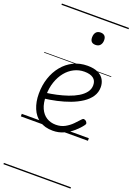

<svg xmlns="http://www.w3.org/2000/svg" viewBox="-225 -963 976 1415"><g transform="rotate(20 263.0 -255.0)"><path d="M256 19Q193 19 151 -9.5Q109 -38 88 -88.5Q67 -139 67 -203Q67 -269 86 -326Q105 -383 140.5 -426.5Q176 -470 225.5 -494.5Q275 -519 336 -519Q386 -519 418 -503.5Q450 -488 465 -461.5Q480 -435 480 -403Q480 -362 458 -329Q436 -296 398 -271Q360 -246 312 -228Q264 -210 211.5 -198.5Q159 -187 109 -181L111 -226Q151 -231 194.5 -240.5Q238 -250 279 -264Q320 -278 352.5 -297.5Q385 -317 404 -342Q423 -367 423 -398Q423 -434 398.5 -452Q374 -470 329 -470Q286 -470 248.5 -451Q211 -432 183 -397.5Q155 -363 138.5 -315Q122 -267 122 -209Q122 -148 140 -108.5Q158 -69 189.5 -49.5Q221 -30 262 -30Q302 -30 333 -47Q364 -64 387.5 -88Q411 -112 429 -132Q436 -141 444.5 -140Q453 -139 461 -133Q468 -126 470.5 -118.5Q473 -111 466 -102Q445 -73 413 -45Q381 -17 341.5 1Q302 19 256 19ZM336 -683Q315 -683 304.5 -694Q294 -705 294 -727Q294 -752 306 -767Q318 -782 342 -782Q362 -782 373.5 -771Q385 -760 385 -737Q385 -713 372.5 -698Q360 -683 336 -683ZM0 365H526V375H0ZM0 -20H526V0H0ZM0 -505H526V-500H0ZM0 -885H526V-875H0Z"/></g></svg>

Font: Playwrite GB S Guides
Style: Italic
Weight: 400
Italic angle: -7.01216°
Designer: Veronika Burian, José Scaglione
Foundry: TypeTogether
Version: Version 1.002